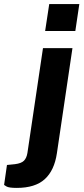

<svg xmlns="http://www.w3.org/2000/svg" viewBox="-94 -752 408 938"><path d="M126.5 -600.5 146.5 -732H293.5L274 -600.5ZM-12 166Q-51 166 -62.5 158.8Q-74 151.5 -74 151.5L-60 54L-20.5 50Q10.5 46 23.2 33Q36 20 40 -5L116 -517H260L184 -3.5Q171.5 81 124.5 123.5Q77.5 166 -12 166Z"/></svg>

Font: Public Sans
Style: Bold Italic
Weight: 700
Italic angle: -8°
Designer: The Public Sans project authors (U.S. Web Design System). Libre Franklin designed by Pablo Impallari and Rodrigo Fuenzal
Version: Version 1.008; ttfautohint (v1.8.1) -l 8 -r 50 -G 200 -x 14 